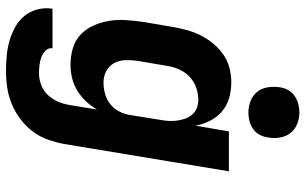

<svg xmlns="http://www.w3.org/2000/svg" viewBox="-209 -586 1018 640"><g transform="rotate(90 300.0 -266.0)"><path d="M216 223Q190 223 164.5 220.5Q139 218 115 211Q91 204 69.5 192Q48 180 33 161.5Q18 143 11.5 118.5Q5 94 9 68H141Q139 82 149 91.5Q159 101 171.5 105.5Q184 110 197.5 111.5Q211 113 225 113Q244 113 263.5 105.5Q283 98 297 83Q311 68 319 49Q327 30 330 11L345 -80Q333 -60 317 -43Q301 -26 281 -14Q261 -2 239 3Q217 8 196 8Q167 8 140.5 0Q114 -8 95 -26Q76 -44 65 -69Q54 -94 49.5 -121Q45 -148 47 -176.5Q49 -205 53 -234L70 -334Q74 -357 80.5 -380.5Q87 -404 98 -426Q109 -448 125 -467.5Q141 -487 162 -501.5Q183 -516 207 -522Q231 -528 254 -528Q282 -528 307.5 -520.5Q333 -513 352 -496.5Q371 -480 382.5 -457Q394 -434 399 -409L418 -520H551L460 29Q455 56 445.5 83Q436 110 418.5 133.5Q401 157 377 175Q353 193 326 204Q299 215 271.5 219Q244 223 216 223ZM254 -102Q272 -102 290.5 -106.5Q309 -111 325 -123Q341 -135 350.5 -152.5Q360 -170 363 -188L379 -288Q382 -303 383 -318Q384 -333 382 -347Q380 -361 375.5 -374Q371 -387 362 -397.5Q353 -408 340 -413Q327 -418 312 -418Q292 -418 272 -411Q252 -404 236.5 -389.5Q221 -375 212 -355.5Q203 -336 200 -316L183 -216Q180 -196 180.5 -175.5Q181 -155 190 -138Q199 -121 216.5 -111.5Q234 -102 254 -102ZM355 -585Q335 -585 316 -592.5Q297 -600 285.5 -615Q274 -630 271 -650Q268 -670 271 -690Q273 -705 280.5 -718Q288 -731 300.5 -739.5Q313 -748 327 -751.5Q341 -755 355 -755Q375 -755 393.5 -747.5Q412 -740 423.5 -725Q435 -710 438.5 -690Q442 -670 438 -650Q436 -635 429 -622Q422 -609 409.5 -600.5Q397 -592 383 -588.5Q369 -585 355 -585Z"/></g></svg>

Font: Iosevka Extrabold Extended
Style: Italic
Weight: 800
Width: 7
Italic angle: -9°
Monospace: yes
Designer: Belleve Invis
Foundry: Belleve Invis
Version: Version 32.5.0; ttfautohint (v1.8.4)